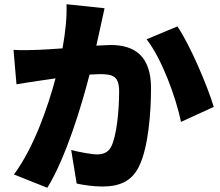

<svg xmlns="http://www.w3.org/2000/svg" viewBox="-20 -834 1040 909"><path d="M820 -709 674 -648C746 -556 813 -373 837 -257L992 -328C963 -425 881 -619 820 -709ZM44 -598 58 -435C91 -441 149 -449 181 -454L243 -463C206 -326 141 -136 46 -8L204 55C289 -82 364 -324 404 -481L452 -483C514 -483 544 -474 544 -401C544 -308 532 -191 507 -141C494 -114 471 -103 439 -103C414 -103 354 -114 317 -124L343 35C379 43 426 49 465 49C546 49 605 24 639 -48C682 -136 695 -300 695 -417C695 -567 619 -621 504 -621L436 -618L454 -699C460 -727 468 -765 475 -795L295 -814C297 -752 290 -683 276 -605C231 -602 190 -599 161 -598C121 -597 83 -595 44 -598Z"/></svg>

Font: Noto Sans CJK HK Black
Style: Regular
Weight: 900
Designer: Ryoko NISHIZUKA 西塚涼子 (kana, bopomofo & ideographs); Paul D. Hunt (Latin, Greek & Cyrillic); Sandoll Communications 산돌커뮤니
Foundry: Adobe
Version: Version 2.004;hotconv 1.0.118;makeotfexe 2.5.65603